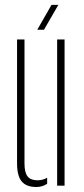

<svg xmlns="http://www.w3.org/2000/svg" viewBox="-20 -762 344 788"><path d="M50 -92V-600H80.5V-91Q80.5 -54 93.2 -38Q106 -22 134 -22Q155.5 -22 173.5 -32.5V-8Q154.5 5.5 129 5.5Q88.5 5.5 69.2 -17.2Q50 -40 50 -92ZM214.5 0V-600H245V0ZM133 -640 191.5 -742H219.5L160.5 -640Z"/></svg>

Font: Big Shoulders Stencil Display ExtraLight
Style: Regular
Weight: 250
Designer: Patric King
Foundry: XO Type Co
Version: Version 2.001